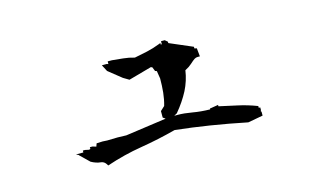

<svg xmlns="http://www.w3.org/2000/svg" viewBox="-55 -674 1110 661"><g transform="rotate(-15 500.0 -343.0)"><path d="M164.6 -225.1H190.9V-231.9H198.7L212.4 -229L217.3 -230.5V-236.8H226.6L239.3 -232.9L243.2 -243.7L264.6 -244.6L281.2 -243.7L318.4 -244.6L349.1 -243.7L494.6 -264.2L485.8 -270.5V-293.5L501 -307.6Q507.3 -329.1 509.8 -353Q512.2 -377.9 512.2 -402.8L507.8 -430.2L502 -432.1L496.1 -446.8L491.2 -448.7L409.2 -425.8L388.7 -438L342.3 -475.1L330.1 -498.5H347.7L353 -496.6V-506.3H367.7L407.2 -502.4Q427.2 -500.5 446.8 -494.6Q468.3 -498.5 492.2 -503.9Q516.1 -509.3 537.1 -517.6L544.4 -520.5V-515.1H548.3V-525.9H561.5L570.8 -518.1V-513.2L652.8 -478V-474.6V-472.2L661.1 -470.2L664.1 -440.9H658.2Q652.3 -440.9 649.2 -439.7Q646 -438.5 644.5 -437.5Q641.1 -435.5 637.2 -432.1Q628.4 -423.8 617.2 -415.5Q616.7 -415 603.5 -407.7Q598.1 -371.1 581.5 -338.4Q564 -304.7 536.6 -272L525.9 -266.1Q530.8 -266.1 538.1 -266.1Q560.5 -266.1 589.4 -261Q618.2 -255.9 650.9 -255.4V-258.3L681.2 -263.2V-258.3L745.6 -244.1Q779.8 -236.8 814 -223.6V-217.3H819.3V-206.5H817.9V-202.6H819.8V-188L766.6 -178.2Q632.8 -205.6 514.2 -218.3Q451.7 -201.7 388.7 -191.4Q325.7 -181.2 262.2 -159.7Q257.8 -167 254.9 -169.9Q249 -175.8 240.2 -176.8Q224.1 -178.2 206.5 -188L173.3 -220.2H174.3Z"/></g></svg>

Font: Bakudai
Style: Medium
Weight: 500
Version: Version 1.48